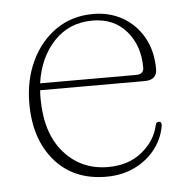

<svg xmlns="http://www.w3.org/2000/svg" viewBox="-41 -494 530 545"><g transform="rotate(-5 224.0 -222.0)"><path d="M408 -282Q408 -251 372.5 -251H75Q74 -240.5 74 -229Q74 -128.5 123 -72.8Q172 -17 248.5 -17Q306.5 -17 345 -48.2Q383.5 -79.5 393 -123Q395 -132.5 402 -132.5Q411 -132.5 410 -121.5Q404.5 -86 382 -56Q359.5 -26 323.2 -8Q287 10 241 10Q148.5 10 94.8 -52Q41 -114 41 -216Q41 -282.5 66.5 -336.5Q92 -390.5 137.5 -422Q183 -453.5 243.5 -453.5Q290.5 -453.5 327.8 -432Q365 -410.5 386.5 -372Q408 -333.5 408 -282ZM240 -435Q173.5 -435 130.2 -389.2Q87 -343.5 76.5 -270.5H350Q372 -270.5 372 -289.5Q372 -352.5 336.2 -393.8Q300.5 -435 240 -435Z"/></g></svg>

Font: Fraunces 72pt S050 Thin
Style: Regular
Weight: 100
Version: Version 1.000; ttfautohint (v1.8.3)